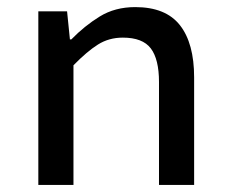

<svg xmlns="http://www.w3.org/2000/svg" viewBox="-20 -521 640 541"><path d="M88 0V-489H169L177 -410H181Q218 -448 261 -474.5Q304 -501 361 -501Q447 -501 487 -450Q527 -399 527 -303V0H428V-290Q428 -354 405 -384.5Q382 -415 326 -415Q287 -415 256 -395.5Q225 -376 187 -337V0Z"/></svg>

Font: SauceCodePro Nerd Font Mono
Style: Regular
Weight: 500
Monospace: yes
Designer: Paul D. Hunt, Teo Tuominen
Foundry: Adobe Systems Incorporated
Version: Version 2.030;PS 1.000;hotconv 16.6.51;makeotf.lib2.5.65220;